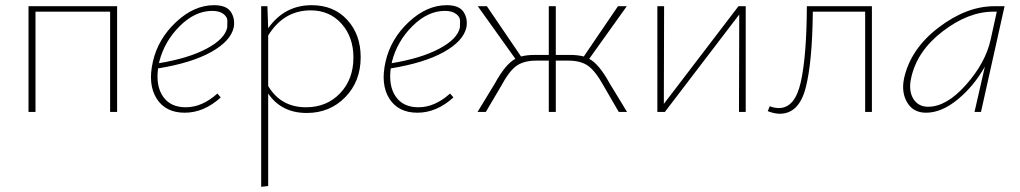

<svg xmlns="http://www.w3.org/2000/svg" viewBox="-20 -432 3937 741"><path d="M432 -408V0H405V-387H117V0H90V-408Z M806 -412Q854 -412 871 -386Q888 -360 882 -326Q870 -273 794.5 -231Q719 -189 590 -168Q581 -100 609.5 -59Q638 -18 697 -18Q760 -18 819 -71L832 -56Q767 3 693 3Q619 3 584.5 -51.5Q550 -106 570 -194Q590 -282 659.5 -347Q729 -412 806 -412ZM857 -326Q857 -337 857.5 -351.5Q858 -366 842.5 -378Q827 -390 799 -390Q733 -390 674 -331.5Q615 -273 595 -195Q595 -194 594.5 -191.5Q594 -189 593 -188Q708 -207 778 -244.5Q848 -282 857 -326Z M1183 -412Q1268 -412 1320 -355.5Q1372 -299 1372 -211Q1372 -118 1312.5 -57Q1253 4 1164 4Q1066 4 1015 -71V286L988 289V-408H1012L1015 -323Q1078 -412 1183 -412ZM1161 -18Q1241 -18 1292.5 -72Q1344 -126 1344 -210Q1344 -289 1298 -340.5Q1252 -392 1179 -392Q1075 -392 1015 -295V-100Q1064 -18 1161 -18Z M1704 -412Q1752 -412 1769 -386Q1786 -360 1780 -326Q1768 -273 1692.5 -231Q1617 -189 1488 -168Q1479 -100 1507.5 -59Q1536 -18 1595 -18Q1658 -18 1717 -71L1730 -56Q1665 3 1591 3Q1517 3 1482.5 -51.5Q1448 -106 1468 -194Q1488 -282 1557.5 -347Q1627 -412 1704 -412ZM1755 -326Q1755 -337 1755.5 -351.5Q1756 -366 1740.5 -378Q1725 -390 1697 -390Q1631 -390 1572 -331.5Q1513 -273 1493 -195Q1493 -194 1492.5 -191.5Q1492 -189 1491 -188Q1606 -207 1676 -244.5Q1746 -282 1755 -326Z M2333 -110 2400 0H2368L2310 -100Q2278 -158 2249.5 -178Q2221 -198 2174 -198H2125V0H2098V-198H2049Q2002 -198 1973.5 -178Q1945 -158 1914 -100L1855 0H1823L1890 -110Q1931 -185 1969 -205L1824 -408H1859L1991 -214Q2014 -220 2042 -220H2098V-408H2125V-220H2181Q2210 -220 2233 -214L2365 -408H2399L2254 -205Q2292 -185 2333 -110Z M2858 -408V0H2832L2833 -376L2546 0H2517V-408H2543L2542 -31L2830 -408Z M3345 -408V0H3319V-387H3117Q3115 -190 3089 -91.5Q3063 7 2989 7Q2969 7 2943 -3L2951 -22Q2968 -15 2986 -15Q3048 -15 3070.5 -115Q3093 -215 3094 -408Z M3817 -408H3857L3766 0H3741L3781 -175Q3739 -100 3676.5 -48.5Q3614 3 3554 3Q3505 3 3481.5 -36Q3458 -75 3469 -129Q3494 -243 3602 -325.5Q3710 -408 3817 -408ZM3562 -20Q3633 -20 3708 -104.5Q3783 -189 3803 -278L3827 -387H3814Q3717 -387 3617.5 -310.5Q3518 -234 3496 -129Q3486 -81 3505 -50.5Q3524 -20 3562 -20Z"/></svg>

Font: EauTestText Extralight
Style: Italic
Weight: 250
Italic angle: -12°
Designer: Christian Thalmann (Catharsis Fonts)
Version: Version 0.001;PS 000.001;hotconv 1.0.88;makeotf.lib2.5.64775